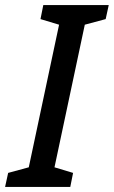

<svg xmlns="http://www.w3.org/2000/svg" viewBox="-67 -734 447 754"><path d="M-47 0H209L220 -55L147 -77L266 -637L348 -659L360 -714H103L92 -659L165 -637L46 -77L-35 -55Z"/></svg>

Font: Noto Sans UI Condensed Medium
Style: Italic
Weight: 500
Width: 3
Italic angle: -12°
Designer: Monotype Design Team
Foundry: Monotype Imaging Inc.
Version: Version 1.901